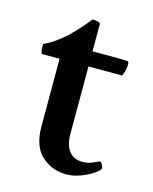

<svg xmlns="http://www.w3.org/2000/svg" viewBox="-87 -580 515 646"><g transform="rotate(15 171.0 -257.0)"><path d="M205.1 6.8Q154.3 6.8 118.7 -25.9Q83 -58.6 83 -127V-363.3H23.4Q16.6 -363.3 16.6 -388.7Q16.6 -396.5 17.6 -397.5Q37.1 -406.2 55.7 -419.4Q74.2 -432.6 92.8 -449.2Q121.1 -477.5 138.7 -498.5Q156.2 -519.5 156.2 -519.5Q161.1 -519.5 166 -519Q170.9 -518.6 174.8 -517.6Q183.6 -514.6 183.6 -511.7V-416H254.9Q277.3 -416 289.6 -415.5Q301.8 -415 302.7 -415Q310.5 -415 310.5 -406.2Q310.5 -381.8 300.8 -363.3H183.6V-127.9Q183.6 -88.9 200.2 -68.4Q216.8 -47.9 246.1 -47.9Q266.6 -47.9 284.2 -56.2Q301.8 -64.5 303.7 -64.5Q307.6 -65.4 312.5 -55.7Q317.4 -45.9 316.4 -43Q312.5 -34.2 294.4 -22.5Q276.4 -10.7 252.4 -2Q228.5 6.8 205.1 6.8Z"/></g></svg>

Font: Crimson Text SemiBold
Style: Regular
Weight: 600
Designer: Sebastian Kosch
Foundry: Sebastian Kosch
Version: Version 1.100; ttfautohint (v1.8.4)